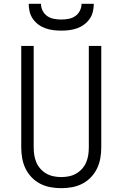

<svg xmlns="http://www.w3.org/2000/svg" viewBox="-20 -975 640 1003"><path d="M300 8Q272 8 244 3Q216 -2 190.5 -15Q165 -28 145 -49Q125 -70 113 -95Q101 -120 96 -148Q91 -176 91 -205V-735H156V-205Q156 -185 159 -165Q162 -145 170 -126.5Q178 -108 191.5 -93Q205 -78 222.5 -68Q240 -58 260 -54Q280 -50 300 -50Q320 -50 340 -54Q360 -58 377.5 -68Q395 -78 408.5 -93Q422 -108 430 -126.5Q438 -145 441 -165Q444 -185 444 -205V-735H509V-205Q509 -176 504 -148Q499 -120 487 -95Q475 -70 455 -49Q435 -28 409.5 -15Q384 -2 356 3Q328 8 300 8ZM300 -815Q279 -815 258.5 -817.5Q238 -820 218 -827Q198 -834 181 -846.5Q164 -859 152 -876Q140 -893 135 -913.5Q130 -934 130 -955H194Q194 -936 203 -918.5Q212 -901 227.5 -890.5Q243 -880 262 -876.5Q281 -873 300 -873Q319 -873 338 -876.5Q357 -880 372.5 -890.5Q388 -901 397 -918.5Q406 -936 406 -955H470Q470 -934 465 -913.5Q460 -893 448 -876Q436 -859 419 -846.5Q402 -834 382 -827Q362 -820 341.5 -817.5Q321 -815 300 -815Z"/></svg>

Font: Iosevka Aile Custom Light
Style: Regular
Weight: 300
Designer: Belleve Invis
Foundry: Belleve Invis
Version: Version 17.0.2; ttfautohint (v1.8.3)